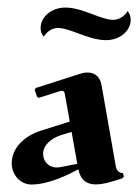

<svg xmlns="http://www.w3.org/2000/svg" viewBox="-20 -491 371 516"><path d="M265.1 -383.1C301.5 -383.1 331.3 -407.5 331.3 -438C331.3 -446.8 328.6 -454.6 323 -461.2C313.7 -447 300.3 -437.7 284.2 -437.7C269 -437.7 250.5 -444.6 230.5 -452.1C207 -460.9 180.9 -470.7 155.5 -470.7C118.9 -470.7 89.1 -446 89.1 -415.5C89.1 -406.7 91.8 -398.9 97.4 -392.3C106.7 -406.5 119.9 -415.8 136 -415.8C150.9 -415.8 169.9 -408.9 189.9 -401.4C213.9 -392.3 240 -383.1 265.1 -383.1ZM167.5 -164.3 90.8 -140.1C45.4 -126 11.5 -93.3 11.5 -52C11.5 -20.5 35.2 4.9 64.5 4.9C112.1 4.9 166.3 -22.9 190.4 -35.9C197 -5.4 214.8 4.6 237.5 4.6C258.5 4.6 284.7 -3.9 308.8 -11.7L313.2 -16.6L310.3 -25.9C301.3 -25.9 293.2 -32 291.3 -43.5L252.9 -262.2C249 -284.2 235.4 -296.1 215.3 -296.1C209.5 -296.1 203.6 -295.4 194.6 -292.5L76.4 -254.6L73.2 -249.8L79.6 -230.5L84.2 -228L141.1 -246.1C143.6 -246.8 145.5 -247.1 146.5 -247.1C150.1 -247.1 153.1 -244.4 153.8 -240.5ZM172.4 -136.5 187.7 -50.8 143.3 -42C139.6 -41.3 136.2 -41 132.8 -41C109.6 -41 95.9 -57.9 95.9 -77.6C95.9 -101.3 117.7 -119.6 145.5 -128.4Z"/></svg>

Font: RisaltypS01
Style: Medium
Weight: 500
Italic angle: -9°
Designer: gluk
Foundry: gluk
Version: Version 0.24